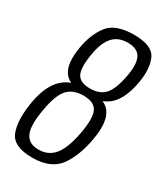

<svg xmlns="http://www.w3.org/2000/svg" viewBox="-174 -755 722 836"><g transform="rotate(30 187.0 -337.0)"><path d="M129 6Q33.5 6 12.2 -49.8Q-9 -105.5 7.5 -201.5Q24 -293.5 69 -334Q88.5 -351.5 114 -361.5Q95 -370.5 84 -385.5Q55 -423.5 69.5 -511.5Q82 -585.5 118.5 -632.5Q155 -679.5 248 -679.5Q339 -679.5 360.5 -632.5Q382 -585.5 369 -511.5Q353.5 -423.5 312 -385Q295.5 -370 272.5 -360.5Q293.5 -351 306 -334Q336.5 -293 321 -201.5Q304.5 -105.5 263.5 -49.8Q222.5 6 129 6ZM135.5 -38Q185.5 -38 215.2 -75Q245 -112 260.5 -197.5Q275 -279 258 -309.5Q241 -340 189.5 -340Q137.5 -340 109.5 -309.5Q81.5 -279 67.5 -197.5Q52 -111.5 69.2 -74.8Q86.5 -38 135.5 -38ZM196.5 -380.5Q246.5 -380.5 272.2 -410.2Q298 -440 311 -514.5Q322 -577 305.5 -606.5Q289 -636 241.5 -636Q194 -636 167 -606.5Q140 -577 129 -514.5Q116 -440 131.2 -410.2Q146.5 -380.5 196.5 -380.5Z"/></g></svg>

Font: Anybody Light
Style: Italic
Weight: 300
Italic angle: -10°
Designer: Tyler Finck
Foundry: Etcetera Type Company
Version: Version 1.010; ttfautohint (v1.8.3) -l 8 -r 50 -G 200 -x 14 